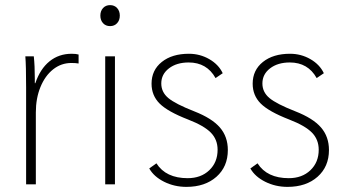

<svg xmlns="http://www.w3.org/2000/svg" viewBox="-20 -720 1349 750"><path d="M82 -378Q82 -463 79 -500H112Q116 -464 116 -412V-395H118Q137 -451 173.5 -480.5Q210 -510 260 -510Q277 -510 287 -507V-472Q275 -474 259 -474Q219 -474 187.5 -449Q156 -424 138 -380Q120 -336 120 -281V0H82Z M372 -659Q372 -677 382.5 -688.5Q393 -700 410 -700Q427 -700 437.5 -688.5Q448 -677 448 -659Q448 -641 437.5 -629.5Q427 -618 410 -618Q393 -618 382.5 -629.5Q372 -641 372 -659ZM391 -500H429V0H391Z M563 -62 591 -82Q628 -24 713 -24Q765 -24 797.5 -55Q830 -86 830 -135Q830 -175 803.5 -202Q777 -229 715 -253Q635 -284 603.5 -315.5Q572 -347 572 -393Q572 -446 612 -478Q652 -510 718 -510Q761 -510 797.5 -489Q834 -468 850 -434L822 -415Q788 -476 717 -476Q670 -476 640 -453Q610 -430 610 -394Q610 -360 637.5 -337Q665 -314 739 -285Q808 -258 839 -222Q870 -186 870 -134Q870 -69 825.5 -29.5Q781 10 708 10Q661 10 621 -10Q581 -30 563 -62Z M958 -62 986 -82Q1023 -24 1108 -24Q1160 -24 1192.5 -55Q1225 -86 1225 -135Q1225 -175 1198.5 -202Q1172 -229 1110 -253Q1030 -284 998.5 -315.5Q967 -347 967 -393Q967 -446 1007 -478Q1047 -510 1113 -510Q1156 -510 1192.5 -489Q1229 -468 1245 -434L1217 -415Q1183 -476 1112 -476Q1065 -476 1035 -453Q1005 -430 1005 -394Q1005 -360 1032.5 -337Q1060 -314 1134 -285Q1203 -258 1234 -222Q1265 -186 1265 -134Q1265 -69 1220.5 -29.5Q1176 10 1103 10Q1056 10 1016 -10Q976 -30 958 -62Z"/></svg>

Font: Sarabun Thin
Style: Regular
Weight: 250
Designer: Suppakit Chalermlarp | Katatrad Co.,Ltd.
Foundry: Cadson Demak Co.,Ltd.
Version: Version 1.000; ttfautohint (v1.6)